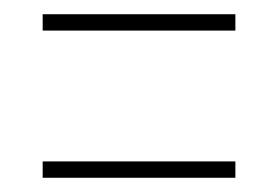

<svg xmlns="http://www.w3.org/2000/svg" viewBox="-20 -451 390 270"><path d="M40 -408V-431H311V-408ZM40 -201V-224H311V-201Z"/></svg>

Font: Inconsolata ExtraCondensed ExtraLight
Style: Regular
Weight: 200
Width: 2
Monospace: yes
Designer: Raph Levien, Cyreal, Brenton Simpson
Foundry: Raph Levien, Cyreal, Google
Version: Version 3.001; ttfautohint (v1.8.2.53-6de2)